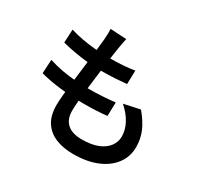

<svg xmlns="http://www.w3.org/2000/svg" viewBox="-176 -1024 1351 1300"><g transform="rotate(30 500.0 -373.5)"><path d="M462 -797Q456 -772 452.5 -752Q449 -732 446 -713Q442 -690 436.5 -650Q431 -610 424.5 -560Q418 -510 411.5 -457Q405 -404 399 -353Q393 -302 390 -260.5Q387 -219 387 -193Q387 -128 425.5 -93Q464 -58 541 -58Q613 -58 663 -77.5Q713 -97 739.5 -132Q766 -167 766 -211Q766 -261 739.5 -311Q713 -361 661 -407L787 -434Q838 -373 862 -317Q886 -261 886 -197Q886 -122 843 -64.5Q800 -7 722.5 25Q645 57 538 57Q463 57 403.5 33.5Q344 10 310 -41Q276 -92 276 -175Q276 -206 281 -258Q286 -310 293.5 -372Q301 -434 309 -498.5Q317 -563 323.5 -621Q330 -679 334 -720Q336 -753 336.5 -770.5Q337 -788 335 -804ZM115 -671Q159 -657 211.5 -647.5Q264 -638 319 -633.5Q374 -629 422 -629Q481 -629 532 -632.5Q583 -636 622 -643L619 -536Q573 -532 527.5 -529Q482 -526 419 -526Q371 -526 316.5 -531Q262 -536 209 -545.5Q156 -555 110 -567ZM93 -422Q145 -405 200 -395Q255 -385 309 -381.5Q363 -378 412 -378Q460 -378 512.5 -381Q565 -384 615 -390L612 -283Q568 -278 523 -276Q478 -274 430 -274Q335 -274 245 -284.5Q155 -295 87 -314Z"/></g></svg>

Font: Noto Sans JP SemiBold
Style: Regular
Weight: 600
Designer: Ryoko NISHIZUKA  (kana, bopomofo & ideographs); Paul D. Hunt (Latin, Greek & Cyrillic); Sandoll Communications , Soo-you
Foundry: Adobe
Version: Version 2.004-H2;hotconv 1.0.118;makeotfexe 2.5.65603